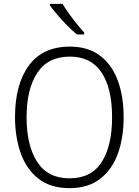

<svg xmlns="http://www.w3.org/2000/svg" viewBox="-20 -967 721 997"><path d="M622 -358Q622 -252 592 -169Q562 -86 499.5 -38Q437 10 341 10Q243 10 180.5 -38.5Q118 -87 88 -170.5Q58 -254 58 -359Q58 -529 130 -627Q202 -725 343 -725Q436 -725 498 -679Q560 -633 591 -550.5Q622 -468 622 -358ZM118 -358Q118 -212 173 -126.5Q228 -41 341 -41Q454 -41 508 -125.5Q562 -210 562 -358Q562 -509 507 -591Q452 -673 343 -673Q229 -673 173.5 -588.5Q118 -504 118 -358ZM305 -947Q318 -924 337.5 -897Q357 -870 378 -844Q399 -818 417 -798V-788H379Q356 -807 329 -834.5Q302 -862 278 -890Q254 -918 239 -939V-947Z"/></svg>

Font: Noto Sans Thai Looped SemiCondensed Light
Style: Regular
Weight: 300
Width: 4
Designer: Sasikarn Vongin, Ben Mitchell
Foundry: The Fontpad Ltd
Version: Version 1.001; ttfautohint (v1.8.4.7-5d5b)